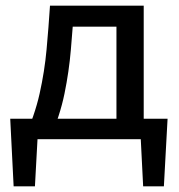

<svg xmlns="http://www.w3.org/2000/svg" viewBox="-20 -490 630 676"><path d="M64 0Q102 -82 119.5 -160.5Q137 -239 144 -316Q151 -393 156 -470H242Q236 -392 229.5 -315Q223 -238 207 -160Q191 -82 155 0ZM28 166 16 -72H116L103 166ZM50 0 41 -72H570L528 0ZM484 166 472 -72H570L557 166ZM390 0V-470H486V0ZM205 -396V-470H435V-396Z"/></svg>

Font: Ysabeau SC SemiBold
Style: Regular
Weight: 600
Designer: Christian Thalmann (Catharsis Fonts)
Version: Version 2.001;gftools[0.9.30]; featfreeze: smcp